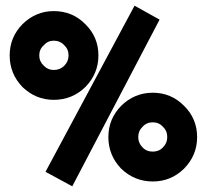

<svg xmlns="http://www.w3.org/2000/svg" viewBox="-20 -618 720 675"><path d="M140 -14 453 -598 541 -549 234 37ZM169 -267Q106 -267 59 -312Q14 -359 14 -423Q14 -487 59 -533Q106 -579 169 -579Q235 -579 280 -533Q326 -488 326 -423Q326 -359 280 -312Q234 -267 169 -267ZM169 -475Q148 -475 134 -459Q118 -445 118 -423Q118 -402 134 -387Q148 -372 169 -372Q191 -372 206 -387Q221 -402 221 -423Q221 -445 206 -459Q191 -475 169 -475ZM517 20Q453 20 406 -25Q361 -72 361 -136Q361 -200 406 -246Q453 -292 517 -292Q582 -292 627 -246Q673 -201 673 -136Q673 -72 627 -25Q581 20 517 20ZM517 -188Q495 -188 481 -172Q466 -158 466 -136Q466 -115 481 -100Q495 -85 517 -85Q539 -85 553 -100Q568 -115 568 -136Q568 -158 553 -172Q539 -188 517 -188Z"/></svg>

Font: UN Bangla
Style: Bold
Weight: 700
Designer: Desinged by Rajon, Unicode developed by Rashed (IMGN)
Version: Version 2.001;March 19, 2023;FontCreator 14.0.0.2901 64-bit